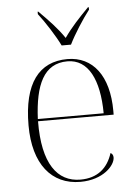

<svg xmlns="http://www.w3.org/2000/svg" viewBox="-55 -808 608 860"><g transform="rotate(-5 249.5 -378.0)"><path d="M241 -606H283C305 -651 346 -715 377 -755V-766H373C330 -722 294 -684 262 -638C231 -684 194 -722 150 -766H147V-755C178 -715 219 -651 241 -606ZM272 10C375 10 429 -51 429 -86C429 -96 425 -103 417 -107C396 -40 349 0 273 0C169 0 104 -86 106 -277H446V-294C446 -452 375 -543 261 -543C133 -543 62 -451 62 -262C62 -88 142 10 272 10ZM402 -287H106C113 -440 154 -533 260 -533C354 -533 401 -438 402 -287Z"/></g></svg>

Font: Noto Serif Display ExtraLight
Style: Regular
Weight: 200
Designer: Monotype Design Team
Foundry: Monotype Imaging Inc.
Version: Version 2.009